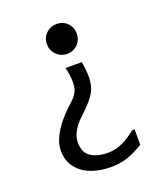

<svg xmlns="http://www.w3.org/2000/svg" viewBox="-132 -637 764 889"><g transform="rotate(-20 250.0 -192.5)"><path d="M424 35V111Q386 135 347.5 148.5Q309 162 264 162Q221 162 185 152Q149 142 123.5 123Q98 104 83.5 76.5Q69 49 69 13Q69 -13 78 -37Q87 -61 101 -83Q115 -105 132 -124.5Q149 -144 166 -161Q181 -175 192.5 -185.5Q204 -196 212.5 -207.5Q221 -219 225.5 -233.5Q230 -248 230 -269Q230 -308 220 -341H300Q308 -301 308 -268Q308 -220 289 -189Q270 -158 236 -126Q221 -112 206.5 -97.5Q192 -83 181 -67.5Q170 -52 163 -34Q156 -16 156 4Q156 52 187.5 73.5Q219 95 273 95Q310 95 345.5 78Q381 61 412 35ZM324 -474Q324 -443 303 -421.5Q282 -400 251 -400Q220 -400 198.5 -421.5Q177 -443 177 -474Q177 -505 198.5 -526Q220 -547 251 -547Q282 -547 303 -526Q324 -505 324 -474Z"/></g></svg>

Font: D2Coding
Style: Regular
Weight: 400
Monospace: yes
Designer: Yong-Rak Park; Jeong-Hwan Yoon; Sang-Min Lee;
Foundry: NHN Corporation
Version: Version 1.3.2; Build 20180524